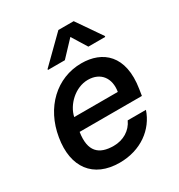

<svg xmlns="http://www.w3.org/2000/svg" viewBox="-182 -892 960 1027"><g transform="rotate(-30 298.0 -378.5)"><path d="M259.6 11C390.6 11 487.6 -62.5 521.3 -164.1H408.7C385.7 -112.9 335.2 -83.1 276.6 -83.1C185.7 -83.1 137.8 -126.1 155.2 -239.3H539.8L545.8 -277.7C577.1 -472.3 475.5 -552.6 346.2 -552.6C192.5 -552.6 71.7 -437.5 44.4 -269.2C15.6 -99.1 97.3 11 259.6 11ZM169.7 -322.4C184.3 -391 253.9 -458.5 332 -458.5C410.5 -458.5 452.4 -400.9 438.9 -322.4ZM174 -610.8H278.4L366.1 -703.8L423.7 -610.8H527.7L528.4 -616.1L423.7 -768.1H329.2L174.7 -616.1Z"/></g></svg>

Font: Magic Ui Pro Semi Bold
Style: Italic
Weight: 600
Italic angle: -9.39999°
Designer: Stefan Endress, Andreas Faust
Version: Version 1.000;FEAKit 1.0